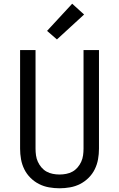

<svg xmlns="http://www.w3.org/2000/svg" viewBox="-20 -1004 640 1032"><path d="M300 8Q272 8 243.5 3Q215 -2 189.5 -15Q164 -28 143.5 -48.5Q123 -69 110.5 -94.5Q98 -120 93 -148Q88 -176 88 -205V-735H171V-205Q171 -187 173.5 -169Q176 -151 183.5 -134.5Q191 -118 203 -104Q215 -90 230.5 -81.5Q246 -73 264 -69.5Q282 -66 300 -66Q318 -66 336 -69.5Q354 -73 369.5 -81.5Q385 -90 397 -104Q409 -118 416.5 -134.5Q424 -151 426.5 -169Q429 -187 429 -205V-735H512V-205Q512 -176 507 -148Q502 -120 489.5 -94.5Q477 -69 456.5 -48.5Q436 -28 410.5 -15Q385 -2 356.5 3Q328 8 300 8ZM286 -792 233 -838 368 -984 432 -926Z"/></svg>

Font: Monocode
Style: Regular
Weight: 400
Designer: Belleve Invis
Foundry: Belleve Invis
Version: Version 16.1.0; ttfautohint (v1.8.4)